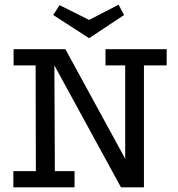

<svg xmlns="http://www.w3.org/2000/svg" viewBox="-20 -799 758 819"><path d="M38 -589H259L514 -122V-520H430V-589H691V-520H594V0H496L212 -520L214 -69H298V0H37V-69H133L132 -520H38ZM360 -636 207 -735 234 -777 360 -714 486 -779 509 -735Z"/></svg>

Font: Podkova VF Beta
Style: Regular
Weight: 400
Designer: Ilya Yudin
Foundry: Cyreal (www.cyreal.org)
Version: Version 2.100